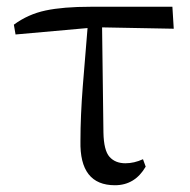

<svg xmlns="http://www.w3.org/2000/svg" viewBox="-20 -534 562 568"><path d="M282 -453 286 -142Q287 -89 304 -70Q321 -51 351 -51Q377 -51 403 -63L411 -41Q379 14 320 14Q215 14 218 -117Q218 -191 225 -280Q232 -369 239 -451L26 -432L21 -461Q63 -492 115 -503Q167 -514 248 -514H490L494 -449Z"/></svg>

Font: Han-Nom Khai
Style: Regular
Weight: 400
Version: Version 1.200;June 22, 2023;FontCreator 14.0.0.2814 64-bit